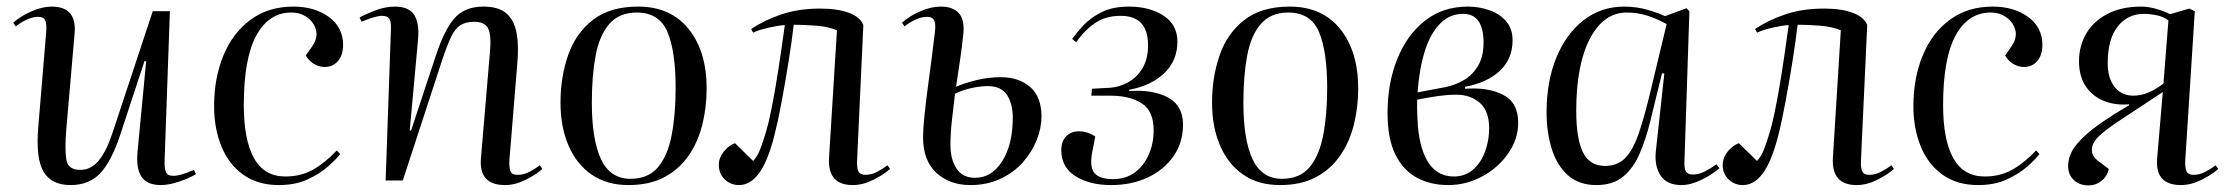

<svg xmlns="http://www.w3.org/2000/svg" viewBox="-20 -547 6766 582"><path d="M20 -478Q42 -498 75 -512.5Q108 -527 137 -527Q214 -527 206 -444L181 -156Q176 -95 181 -63.5Q186 -32 223 -32Q256 -32 279.5 -60.5Q303 -89 322 -147L443 -513H495L479 -63Q478 -37 483 -25.5Q488 -14 505 -14Q517 -14 533 -19Q549 -24 568 -32L574 -19Q552 -6 521.5 4Q491 14 468 14Q426 14 409 -11Q392 -36 397 -88L423 -361L418 -362L345 -140Q318 -58 284 -22Q250 14 194 14Q136 14 112 -26.5Q88 -67 96 -162L120 -450Q122 -475 117 -485.5Q112 -496 96 -496Q79 -496 60 -487Q41 -478 28 -467Z M869 -527Q934 -527 977 -495.5Q1020 -464 1020 -411Q1020 -380 1004.5 -362Q989 -344 964 -344Q946 -344 930.5 -354Q915 -364 907 -379L926 -406Q944 -432 938 -455.5Q932 -479 911.5 -494Q891 -509 863 -509Q795 -509 757 -439.5Q719 -370 719 -228Q719 -123 750 -67.5Q781 -12 845 -12Q892 -12 928.5 -32.5Q965 -53 1001 -91L1011 -80Q999 -64 974 -42Q949 -20 912 -3Q875 14 825 14Q762 14 718 -17Q674 -48 651.5 -102.5Q629 -157 629 -225Q629 -311 657.5 -379.5Q686 -448 740 -487.5Q794 -527 869 -527Z M1624 -35Q1607 -19 1574.5 -2.5Q1542 14 1511 14Q1430 14 1438 -69L1465 -388Q1470 -441 1459.5 -461Q1449 -481 1417 -481Q1392 -481 1375.5 -470.5Q1359 -460 1347 -434.5Q1335 -409 1320 -364L1201 0H1149L1165 -459Q1166 -481 1160 -490Q1154 -499 1138 -499Q1118 -499 1076 -481L1070 -494Q1086 -503 1116.5 -515Q1147 -527 1177 -527Q1220 -527 1236 -501Q1252 -475 1247 -425L1222 -152L1226 -151L1300 -375Q1326 -455 1357 -491Q1388 -527 1445 -527Q1492 -527 1515.5 -506Q1539 -485 1546 -446.5Q1553 -408 1548 -354L1524 -60Q1523 -38 1527.5 -27.5Q1532 -17 1549 -17Q1567 -17 1584.5 -26Q1602 -35 1616 -46Z M1885 14Q1819 14 1773 -18Q1727 -50 1703 -106.5Q1679 -163 1679 -236Q1679 -313 1702 -379.5Q1725 -446 1777 -486.5Q1829 -527 1914 -527Q2013 -527 2067.5 -459Q2122 -391 2122 -279Q2122 -222 2109 -169.5Q2096 -117 2067.5 -75.5Q2039 -34 1994 -10Q1949 14 1885 14ZM1891 -5Q1945 -5 1974.5 -40Q2004 -75 2016 -137.5Q2028 -200 2028 -280Q2028 -392 2003 -450.5Q1978 -509 1910 -509Q1857 -509 1827 -474.5Q1797 -440 1785.5 -378.5Q1774 -317 1774 -236Q1774 -123 1802 -64Q1830 -5 1891 -5Z M2257 -459Q2295 -485 2347.5 -503Q2400 -521 2466 -521Q2519 -521 2553.5 -508Q2588 -495 2597 -471L2578 -60Q2577 -38 2582 -27.5Q2587 -17 2603 -17Q2621 -17 2638.5 -26Q2656 -35 2670 -46L2678 -35Q2661 -19 2628.5 -2.5Q2596 14 2565 14Q2488 14 2493 -69L2517 -455Q2492 -466 2455 -469Q2418 -472 2386 -472Q2380 -420 2370 -358Q2360 -296 2349 -237Q2338 -178 2327 -135Q2307 -57 2280.5 -21.5Q2254 14 2220 14Q2195 14 2177 -3Q2159 -20 2159 -47Q2159 -69 2174 -87.5Q2189 -106 2208 -113L2263 -59Q2276 -73 2284.5 -95Q2293 -117 2303 -151Q2309 -171 2316.5 -207Q2324 -243 2331.5 -287.5Q2339 -332 2346 -379.5Q2353 -427 2359 -471Q2340 -470 2309.5 -463Q2279 -456 2263 -448Z M2878 -284Q2903 -295 2939.5 -304Q2976 -313 3013 -313Q3069 -313 3103 -283Q3137 -253 3137 -194Q3137 -159 3122.5 -122.5Q3108 -86 3080.5 -55Q3053 -24 3012.5 -5Q2972 14 2921 14Q2859 14 2818.5 -23Q2778 -60 2778 -131Q2778 -155 2782 -194Q2786 -233 2792 -278.5Q2798 -324 2804 -369Q2810 -414 2814 -450Q2817 -475 2811.5 -485.5Q2806 -496 2790 -496Q2773 -496 2754 -487Q2735 -478 2722 -467L2714 -478Q2736 -498 2769 -512.5Q2802 -527 2831 -527Q2909 -527 2900 -444Q2896 -404 2890 -364Q2884 -324 2878 -284ZM2875 -263Q2871 -231 2866 -187Q2861 -143 2861 -107Q2861 -64 2879.5 -36Q2898 -8 2936 -8Q2986 -8 3018 -58.5Q3050 -109 3050 -191Q3050 -232 3032.5 -259Q3015 -286 2974 -286Q2953 -286 2926.5 -280.5Q2900 -275 2875 -263Z M3348 14Q3283 14 3240 -13Q3197 -40 3197 -92Q3197 -119 3212 -134Q3227 -149 3250 -149Q3277 -149 3300 -133L3291 -87Q3282 -41 3297.5 -22.5Q3313 -4 3354 -4Q3392 -4 3419.5 -24Q3447 -44 3462 -78Q3477 -112 3477 -152Q3477 -211 3440.5 -234Q3404 -257 3346 -257H3288L3290 -278L3345 -281Q3373 -283 3399.5 -297.5Q3426 -312 3443 -340Q3460 -368 3460 -410Q3460 -499 3377 -499Q3332 -499 3300 -477.5Q3268 -456 3242 -419L3230 -429Q3242 -446 3263 -469Q3284 -492 3318 -509.5Q3352 -527 3402 -527Q3465 -527 3507 -499.5Q3549 -472 3549 -421Q3549 -363 3509 -325Q3469 -287 3403 -275V-271Q3475 -276 3520.5 -251.5Q3566 -227 3566 -169Q3566 -114 3536.5 -72.5Q3507 -31 3458 -8.5Q3409 14 3348 14Z M3860 14Q3794 14 3748 -18Q3702 -50 3678 -106.5Q3654 -163 3654 -236Q3654 -313 3677 -379.5Q3700 -446 3752 -486.5Q3804 -527 3889 -527Q3988 -527 4042.5 -459Q4097 -391 4097 -279Q4097 -222 4084 -169.5Q4071 -117 4042.5 -75.5Q4014 -34 3969 -10Q3924 14 3860 14ZM3866 -5Q3920 -5 3949.5 -40Q3979 -75 3991 -137.5Q4003 -200 4003 -280Q4003 -392 3978 -450.5Q3953 -509 3885 -509Q3832 -509 3802 -474.5Q3772 -440 3760.5 -378.5Q3749 -317 3749 -236Q3749 -123 3777 -64Q3805 -5 3866 -5Z M4370 14Q4317 14 4275.5 -8Q4234 -30 4210 -78Q4186 -126 4186 -205Q4186 -294 4215 -367Q4244 -440 4298.5 -483.5Q4353 -527 4429 -527Q4464 -527 4495 -516Q4526 -505 4545.5 -482.5Q4565 -460 4565 -425Q4565 -368 4526 -332Q4487 -296 4421 -284V-278Q4491 -283 4536.5 -259.5Q4582 -236 4582 -175Q4582 -125 4551.5 -81.5Q4521 -38 4472.5 -12Q4424 14 4370 14ZM4277 -267 4362 -283Q4391 -289 4417 -304Q4443 -319 4460 -347Q4477 -375 4477 -418Q4477 -505 4415 -505Q4374 -505 4344.5 -474.5Q4315 -444 4298.5 -390.5Q4282 -337 4277 -267ZM4387 -12Q4422 -12 4446 -33.5Q4470 -55 4482 -88.5Q4494 -122 4494 -158Q4494 -210 4466 -235Q4438 -260 4394 -260Q4369 -260 4340 -256Q4311 -252 4276 -245Q4275 -223 4276 -202.5Q4277 -182 4278 -163Q4293 -12 4387 -12Z M5086 -58Q5085 -36 5090.5 -27Q5096 -18 5112 -18Q5130 -18 5149 -28Q5168 -38 5183 -49L5192 -37Q5181 -27 5161.5 -15Q5142 -3 5120 5.5Q5098 14 5077 14Q5033 14 5014 -14.5Q4995 -43 4999 -86L5025 -324L5018 -325L4982 -178Q4969 -125 4950 -81Q4931 -37 4900 -11.5Q4869 14 4819 14Q4766 14 4732.5 -16Q4699 -46 4683.5 -96.5Q4668 -147 4668 -206Q4668 -300 4697.5 -372Q4727 -444 4780 -485.5Q4833 -527 4903 -527Q4941 -527 4975 -517Q5009 -507 5027 -498L5092 -522L5101 -513ZM4845 -44Q4883 -44 4906.5 -68Q4930 -92 4947.5 -143Q4965 -194 4984 -274L5032 -474Q5001 -491 4972 -500Q4943 -509 4911 -509Q4841 -509 4799.5 -430Q4758 -351 4758 -211Q4758 -126 4778.5 -85Q4799 -44 4845 -44Z M5300 -459Q5338 -485 5390.5 -503Q5443 -521 5509 -521Q5562 -521 5596.5 -508Q5631 -495 5640 -471L5621 -60Q5620 -38 5625 -27.5Q5630 -17 5646 -17Q5664 -17 5681.5 -26Q5699 -35 5713 -46L5721 -35Q5704 -19 5671.5 -2.5Q5639 14 5608 14Q5531 14 5536 -69L5560 -455Q5535 -466 5498 -469Q5461 -472 5429 -472Q5423 -420 5413 -358Q5403 -296 5392 -237Q5381 -178 5370 -135Q5350 -57 5323.5 -21.5Q5297 14 5263 14Q5238 14 5220 -3Q5202 -20 5202 -47Q5202 -69 5217 -87.5Q5232 -106 5251 -113L5306 -59Q5319 -73 5327.5 -95Q5336 -117 5346 -151Q5352 -171 5359.5 -207Q5367 -243 5374.5 -287.5Q5382 -332 5389 -379.5Q5396 -427 5402 -471Q5383 -470 5352.5 -463Q5322 -456 5306 -448Z M6020 -527Q6085 -527 6128 -495.5Q6171 -464 6171 -411Q6171 -380 6155.5 -362Q6140 -344 6115 -344Q6097 -344 6081.5 -354Q6066 -364 6058 -379L6077 -406Q6095 -432 6089 -455.5Q6083 -479 6062.5 -494Q6042 -509 6014 -509Q5946 -509 5908 -439.5Q5870 -370 5870 -228Q5870 -123 5901 -67.5Q5932 -12 5996 -12Q6043 -12 6079.5 -32.5Q6116 -53 6152 -91L6162 -80Q6150 -64 6125 -42Q6100 -20 6063 -3Q6026 14 5976 14Q5913 14 5869 -17Q5825 -48 5802.5 -102.5Q5780 -157 5780 -225Q5780 -311 5808.5 -379.5Q5837 -448 5891 -487.5Q5945 -527 6020 -527Z M6536 -268Q6470 -224 6427.5 -196.5Q6385 -169 6362 -151Q6339 -133 6330 -120Q6321 -107 6321 -92Q6321 -74 6339 -60L6372 -35Q6368 -13 6350.5 1Q6333 15 6311 15Q6283 15 6266 -1.5Q6249 -18 6249 -43Q6249 -78 6274.5 -109Q6300 -140 6342 -169.5Q6384 -199 6434 -228V-231Q6394 -227 6359 -240.5Q6324 -254 6303 -284.5Q6282 -315 6282 -362Q6282 -407 6303.5 -444.5Q6325 -482 6367.5 -504.5Q6410 -527 6471 -527Q6492 -527 6516.5 -520Q6541 -513 6558 -504L6616 -521L6633 -513L6604 -60Q6603 -38 6608 -27.5Q6613 -17 6629 -17Q6647 -17 6664.5 -26Q6682 -35 6696 -46L6704 -35Q6687 -19 6654.5 -2.5Q6622 14 6591 14Q6511 14 6519 -69ZM6553 -485Q6539 -496 6518.5 -500.5Q6498 -505 6478 -505Q6430 -505 6399.5 -467Q6369 -429 6369 -355Q6369 -310 6390 -283.5Q6411 -257 6447 -257Q6491 -257 6538 -294Z"/></svg>

Font: Literata 72pt
Style: Italic
Weight: 400
Italic angle: -2°
Designer: Latin by Veronika Burian and Jose Scaglione. Greek by Irene Vlachou. Cyrillic by Vera Evstafieva
Foundry: TypeTogether
Version: Version 3.002